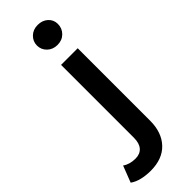

<svg xmlns="http://www.w3.org/2000/svg" viewBox="-410 -796 1020 1020"><g transform="rotate(-45 100.0 -285.5)"><path d="M25 201Q-10 201 -41.5 193.5Q-73 186 -95 170L-59 77Q-30 98 14 98Q48 98 67 76.5Q86 55 86 13V-534H211V10Q211 98 162.5 149.5Q114 201 25 201ZM148 -622Q113 -622 90.5 -644Q68 -666 68 -697Q68 -728 90.5 -750Q113 -772 148 -772Q183 -772 205.5 -751.5Q228 -731 228 -700Q228 -667 205.5 -644.5Q183 -622 148 -622Z"/></g></svg>

Font: Montserrat SemiBold
Style: Regular
Weight: 600
Designer: Julieta Ulanovsky
Foundry: Julieta Ulanovsky
Version: Version 9.000; ttfautohint (v1.8.4.7-5d5b)